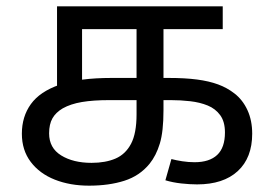

<svg xmlns="http://www.w3.org/2000/svg" viewBox="-20 -574 865 606"><path d="M261 12Q201 12 153 -7Q105 -26 77 -63Q49 -100 49 -152Q49 -206 77.5 -245.5Q106 -285 168 -306.5Q230 -328 332 -328H512Q564 -328 602 -323Q640 -318 668.5 -307.5Q697 -297 720 -279Q746 -259 761 -226.5Q776 -194 776 -152Q776 -76 730.5 -34Q685 8 602 8Q579 8 552 5Q525 2 502 -5L521 -72Q536 -68 555.5 -65Q575 -62 594 -62Q641 -62 665.5 -85Q690 -108 690 -156Q690 -190 675 -210.5Q660 -231 635.5 -241Q611 -251 580.5 -254.5Q550 -258 519 -258H325Q274 -258 238.5 -252Q203 -246 178 -232Q156 -219 145.5 -200.5Q135 -182 135 -153Q135 -107 173 -83.5Q211 -60 269 -60Q313 -60 344.5 -73.5Q376 -87 393.5 -120Q411 -153 411 -213V-482H239V-302L160 -286V-554H683V-482H496V-226Q496 -159 484.5 -121Q473 -83 452 -57Q421 -19 372.5 -3.5Q324 12 261 12Z"/></svg>

Font: hexutamil05
Style: Book
Weight: 400
Designer: Jelle Bosma - Monotype Design Team
Foundry: Monotype Imaging Inc.
Version: Version 2.003